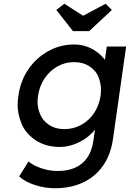

<svg xmlns="http://www.w3.org/2000/svg" viewBox="-20 -773 692 1023"><path d="M274 230Q218 230 165 212.5Q112 195 82 167L132 87Q149 102 174.5 113.5Q200 125 229 131.5Q258 138 287 138Q342 138 381.5 120Q421 102 445 67Q469 32 477 -20L486 -83Q476 -68 460 -55Q429 -26 385.5 -8Q342 10 299 10Q224 10 170.5 -25.5Q117 -61 95.5 -112.5Q74 -164 74 -214Q74 -238 78 -263Q89 -342 131 -403.5Q173 -465 237 -500.5Q301 -536 374 -536Q404 -536 430.5 -528.5Q457 -521 479.5 -507.5Q502 -494 518 -478Q530 -466 539 -454L549 -525H652L582 -32Q573 31 547.5 79.5Q522 128 482 161.5Q442 195 389.5 212.5Q337 230 274 230ZM323 -85Q372 -85 413.5 -108Q455 -131 481.5 -171Q508 -211 516 -263Q518 -279 518 -294Q518 -328 505 -362Q492 -396 457.5 -419Q423 -442 374 -442Q326 -442 285 -418.5Q244 -395 217 -354.5Q190 -314 183 -263Q180 -246 180 -230Q180 -199 193.5 -165Q207 -131 241 -108Q275 -85 323 -85ZM369 -607 280 -720 323 -753 423 -689 543 -753 576 -720 455 -607Z"/></svg>

Font: Lexend
Style: Italic
Weight: 400
Italic angle: -8.13011°
Designer: Bonnie Shaver-Troup, Thomas Jockin
Foundry: Lexend
Version: Version 1.007